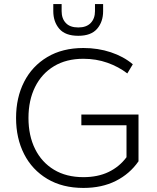

<svg xmlns="http://www.w3.org/2000/svg" viewBox="-20 -914 770 944"><path d="M390 10Q287 10 212.5 -34.5Q138 -79 98.5 -156.5Q59 -234 59 -334Q59 -434 98.5 -511.5Q138 -589 212.5 -633.5Q287 -678 390 -678Q462 -678 525 -657Q588 -636 633 -598L606 -553Q563 -586 508 -605.5Q453 -625 390 -625Q306 -625 245.5 -588.5Q185 -552 152.5 -486.5Q120 -421 120 -334Q120 -247 152.5 -181.5Q185 -116 245.5 -79.5Q306 -43 390 -43Q461 -43 514 -68.5Q567 -94 602 -141V-298H380V-351H661V-121Q618 -59 549.5 -24.5Q481 10 390 10ZM365 -738Q301 -738 271.5 -772.5Q242 -807 242 -859V-894H283V-859Q283 -823 303.5 -801Q324 -779 365 -779Q405 -779 426 -801Q447 -823 447 -859V-894H487V-859Q487 -807 457.5 -772.5Q428 -738 365 -738Z"/></svg>

Font: Gantari Light
Style: Regular
Weight: 300
Designer: Anugrah Pasau
Foundry: Lafontype
Version: Version 1.000; ttfautohint (v1.8.3)